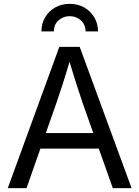

<svg xmlns="http://www.w3.org/2000/svg" viewBox="-20 -969 718 989"><path d="M20 0 285.6 -727.5H390.6L657.7 0H561L407.2 -434.1Q393.1 -475.1 374.3 -533.7Q355.5 -592.3 327.6 -684.1H348.1Q320.8 -591.3 301.8 -532.2Q282.7 -473.1 269 -434.1L116.7 0ZM154.8 -203.6V-283.7H522.9V-203.6ZM338.9 -949.2Q381.3 -949.2 414.1 -930.4Q446.8 -911.6 465.8 -879.4Q484.9 -847.2 484.9 -807.1H420.9Q420.9 -841.8 396.7 -863.8Q372.6 -885.7 338.9 -885.7Q305.2 -885.7 281.2 -863.8Q257.3 -841.8 257.3 -807.1H193.4Q193.4 -847.2 212.2 -879.4Q231 -911.6 263.9 -930.4Q296.9 -949.2 338.9 -949.2Z"/></svg>

Font: Inter 20pt
Style: Regular
Weight: 400
Version: Version 4.001;git-66647c0bb